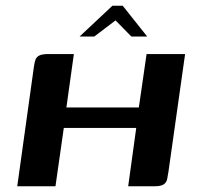

<svg xmlns="http://www.w3.org/2000/svg" viewBox="-20 -648 694 668"><path d="M40 0 98 -416Q100 -431 103.5 -440.5Q107 -450 117 -455Q127 -460 150 -460H237L211 -274H463L490 -460H624L566 -50Q564 -36 561.5 -24.5Q559 -13 549.5 -6.5Q540 0 518 0H426L454 -203H202L173 0ZM257 -521 371 -628H407L492 -521H437L382 -577L308 -521Z"/></svg>

Font: Genos SemiBold
Style: Italic
Weight: 600
Italic angle: -8°
Version: Version 1.010